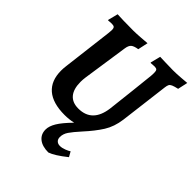

<svg xmlns="http://www.w3.org/2000/svg" viewBox="-245 -782 1158 1158"><g transform="rotate(45 334.0 -203.5)"><path d="M668 -648 654 -584Q627 -578 614.5 -572.5Q602 -567 597.5 -558.5Q593 -550 591 -533L552 -219Q543 -151 511.5 -101Q480 -51 427 7Q389 49 372 74Q355 99 355 126Q355 144 365.5 154Q376 164 393 164Q411 164 431.5 156Q452 148 462 141L480 173Q411 228 372 241Q320 241 291 218Q262 195 262 155Q262 126 283 91Q304 56 355 4Q318 12 281 12Q180 12 128.5 -32.5Q77 -77 77 -163Q77 -183 80 -205L119 -525Q121 -547 121 -551Q121 -568 115 -573.5Q109 -579 94 -579Q85 -579 75.5 -578Q66 -577 63 -577L62 -581L78 -644Q92 -643 131 -642Q170 -641 214 -641Q239 -641 278 -644Q317 -647 329 -648L315 -583Q283 -578 270.5 -567Q258 -556 254 -529L211 -238Q208 -216 208 -198Q208 -137 234.5 -105.5Q261 -74 312 -74Q430 -74 448 -210Q457 -287 468 -386Q479 -485 483 -525Q484 -535 484 -549Q484 -567 478.5 -573Q473 -579 459 -579Q450 -579 440 -578Q430 -577 426 -577L425 -581L441 -644Q453 -644 486 -642.5Q519 -641 552 -641Q583 -641 620 -644Q657 -647 668 -648Z"/></g></svg>

Font: Alegreya SC
Style: Bold Italic
Weight: 700
Italic angle: -7°
Designer: Juan Pablo del Peral
Foundry: Huerta Tipografica
Version: Version 2.007; ttfautohint (v1.6)